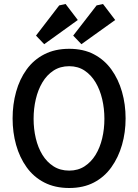

<svg xmlns="http://www.w3.org/2000/svg" viewBox="-20 -936 690 960"><path d="M326 4Q255 4 201.5 -23.5Q148 -51 113 -100Q78 -149 60.5 -211.5Q43 -274 43 -344Q43 -414 60.5 -477Q78 -540 113 -588.5Q148 -637 201.5 -664.5Q255 -692 326 -692Q397 -692 449.5 -664.5Q502 -637 537 -588.5Q572 -540 590 -477Q608 -414 608 -344Q608 -274 590 -211.5Q572 -149 537 -100Q502 -51 449.5 -23.5Q397 4 326 4ZM326 -83Q370 -83 403 -104.5Q436 -126 458 -162Q480 -198 491 -244.5Q502 -291 502 -342Q502 -393 491 -440Q480 -487 458 -524Q436 -561 403 -583Q370 -605 326 -605Q281 -605 247.5 -583Q214 -561 192 -524Q170 -487 159 -440Q148 -393 148 -342Q148 -291 159 -244.5Q170 -198 192 -162Q214 -126 247.5 -104.5Q281 -83 326 -83ZM201 -715 160 -758 276 -909 308 -916 369 -836ZM387 -715 346 -758 463 -909 495 -916 556 -836Z"/></svg>

Font: Kreon Light
Style: Regular
Weight: 400
Version: Version 2.002